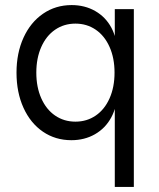

<svg xmlns="http://www.w3.org/2000/svg" viewBox="-20 -536 627 756"><path d="M45 -250Q45 -327 72.5 -387.5Q100 -448 149.5 -482Q199 -516 262 -516Q314 -516 355 -492.5Q396 -469 418.5 -427Q441 -385 441 -330V-170Q441 -116 418 -73.5Q395 -31 354 -7.5Q313 16 261 16Q198 16 149 -17.5Q100 -51 72.5 -111.5Q45 -172 45 -250ZM431 -250Q431 -307 411.5 -351Q392 -395 357 -419Q322 -443 277 -443Q232 -443 197 -419Q162 -395 142.5 -351Q123 -307 123 -250Q123 -193 142.5 -149Q162 -105 197 -81Q232 -57 277 -57Q322 -57 357 -81Q392 -105 411.5 -149Q431 -193 431 -250ZM432 -500H507V200H432Z"/></svg>

Font: Uncut Sans Variable
Style: Regular
Weight: 400
Designer: Kasper Nordkvist
Foundry: UNCUT.wtf
Version: Version 1.303;Glyphs 3.1.2 (3151)